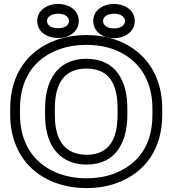

<svg xmlns="http://www.w3.org/2000/svg" viewBox="-20 -925 888 980"><path d="M758 -339C758 -184 686 -85 560 -38C519 -23 473 -15 422 -15C311 -15 229 -53 176 -102C119 -155 82 -236 82 -339V-371C82 -525 156 -627 282 -673C323 -688 370 -696 421 -696C532 -696 612 -659 665 -609C722 -556 758 -475 758 -371ZM808 -339V-371C808 -487 767 -581 699 -645C636 -704 544 -746 421 -746C365 -746 312 -737 265 -720C120 -667 32 -544 32 -371V-339C32 -224 74 -128 142 -65C205 -7 299 35 422 35C478 35 530 26 577 9C723 -45 808 -166 808 -339ZM422 -85C578 -85 630 -209 630 -339V-372C630 -504 577 -625 421 -625C265 -625 210 -503 210 -372V-339C210 -235 242 -141 333 -102C360 -90 390 -85 422 -85ZM422 -135C395 -135 372 -140 352 -148C287 -176 260 -242 260 -339V-372C260 -492 303 -575 421 -575C540 -575 580 -493 580 -372V-339C580 -219 540 -135 422 -135ZM277 -781C237 -781 220 -799 220 -818C220 -836 238 -855 277 -855C315 -855 332 -836 332 -818C332 -799 316 -781 277 -781ZM277 -731C330 -731 382 -761 382 -818C382 -874 330 -905 277 -905C224 -905 170 -875 170 -818C170 -760 223 -731 277 -731ZM562 -780C523 -780 506 -799 506 -818C506 -836 523 -855 562 -855C600 -855 618 -836 618 -818C618 -799 600 -780 562 -780ZM562 -730C615 -730 668 -762 668 -818C668 -874 615 -905 562 -905C509 -905 456 -875 456 -818C456 -761 508 -730 562 -730Z"/></svg>

Font: Asimov
Style: XWidOu
Weight: 500
Designer: Google
Version: Version 2.000980; 2014